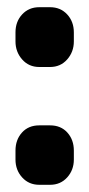

<svg xmlns="http://www.w3.org/2000/svg" viewBox="-20 -513 248 533"><path d="M23 -398V-423Q23 -453 41.5 -473Q60 -493 89 -493H119Q148 -493 166.5 -473Q185 -453 185 -423V-398Q185 -369 166.5 -348Q148 -327 119 -327H89Q60 -327 41.5 -348Q23 -369 23 -398ZM23 -70V-95Q23 -125 41 -145Q59 -165 89 -165H119Q149 -165 167 -145Q185 -125 185 -95V-70Q185 -41 166.5 -20.5Q148 0 119 0H89Q60 0 41.5 -20.5Q23 -41 23 -70Z"/></svg>

Font: Mitr SemiBold
Style: Regular
Weight: 600
Designer: Thanarat Vachiruckul
Foundry: Cadson Demak
Version: Version 1.002